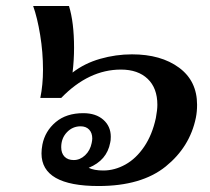

<svg xmlns="http://www.w3.org/2000/svg" viewBox="-20 -613 704 643"><path d="M119 -99Q119 -113 122 -129Q131 -174 166.5 -204Q202 -234 259 -234Q301 -234 326 -212Q351 -190 351 -155Q351 -142 349 -135Q338 -76 277 -51Q295 -42 326 -42Q364 -42 400 -62Q436 -82 463 -122Q490 -162 502 -218Q507 -245 507 -262Q507 -318 474.5 -349Q442 -380 385 -380Q277 -380 185 -285H115Q124 -329 124 -380Q124 -438 114.5 -496Q105 -554 91 -593H211Q228 -538 228 -453Q228 -412 223 -370Q263 -401 315.5 -416Q368 -431 422 -431Q519 -431 579.5 -386.5Q640 -342 640 -262Q640 -239 636 -219Q616 -121 535 -55.5Q454 10 310 10Q119 10 119 -99ZM287 -134Q289 -144 289 -149Q289 -168 278.5 -179Q268 -190 250 -190Q223 -190 204 -170Q185 -150 185 -120Q185 -100 196 -88.5Q207 -77 227 -77Q248 -77 265 -93Q282 -109 287 -134Z"/></svg>

Font: Taviraj SemiBold
Style: Italic
Weight: 600
Italic angle: -12°
Designer: Katatrad Team
Foundry: CadsonDemak
Version: Version 1.001